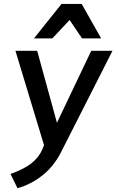

<svg xmlns="http://www.w3.org/2000/svg" viewBox="-20 -766 606 1001"><path d="M71.3 215.3 34.7 141.1Q104.5 116.2 143.3 85.7Q182.1 55.2 199.7 15.1L209.5 -9.3L60.5 -501H173.8L276.9 -126L455.6 -501H566.4L298.3 27.3Q260.7 101.1 201.4 148.2Q142.1 195.3 71.3 215.3ZM157.2 -565.9 300.8 -745.6H405.8L507.3 -565.9H407.7L342.8 -661.6L252.9 -565.9Z"/></svg>

Font: Muli
Style: Semi-BoldItalic
Weight: 600
Italic angle: -7°
Designer: Vernon Adams
Foundry: newtypography
Version: Version 2.0; ttfautohint (v1.00rc1.2-2d82) -l 8 -r 50 -G 200